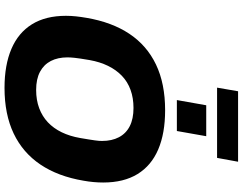

<svg xmlns="http://www.w3.org/2000/svg" viewBox="-132 -930 1074 850"><g transform="rotate(90 405.0 -505.0)"><path d="M369 12Q268 12 196.5 -18.5Q125 -49 87.5 -109.5Q50 -170 50 -260Q50 -283 52.5 -305.5Q55 -328 59 -351Q78 -463 129.5 -540.5Q181 -618 265.5 -658.5Q350 -699 468 -699Q570 -699 641.5 -668.5Q713 -638 750.5 -577Q788 -516 788 -425Q788 -404 786 -382Q784 -360 780 -338Q761 -225 708.5 -147Q656 -69 571 -28.5Q486 12 369 12ZM378 -128Q423 -128 459 -141.5Q495 -155 521.5 -180Q548 -205 565.5 -241Q583 -277 591 -323Q595 -346 597.5 -362Q600 -378 601.5 -388.5Q603 -399 603.5 -406Q604 -413 604 -420Q604 -463 587.5 -494.5Q571 -526 538.5 -542.5Q506 -559 458 -559Q414 -559 378 -546Q342 -533 315.5 -507.5Q289 -482 271.5 -446Q254 -410 246 -365Q242 -341 239.5 -325Q237 -309 236 -298.5Q235 -288 234.5 -281Q234 -274 234 -267Q234 -224 250 -193Q266 -162 298 -145Q330 -128 378 -128ZM423 -751 446 -881H583L560 -751ZM368 -929 384 -1022H696L679 -929Z"/></g></svg>

Font: Archivo SemiBold ExtraBold
Style: Italic
Weight: 800
Italic angle: -10°
Version: Version 2.001